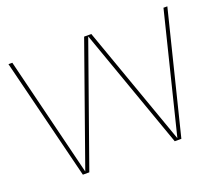

<svg xmlns="http://www.w3.org/2000/svg" viewBox="-111 -820 1124 980"><g transform="rotate(-20 450.5 -330.0)"><path d="M183 0 19 -660H40L200 -11L430 -660H469L700 -10L861 -660H882L718 0H682L450 -654L218 0Z"/></g></svg>

Font: Lil Grotesk Thin
Style: Regular
Weight: 100
Designer: Bastien Sozeau
Foundry: NBR — Bastien Sozeau
Version: Version 3.003; ttfautohint (v1.8.4.7-5d5b);gftools[0.9.33]